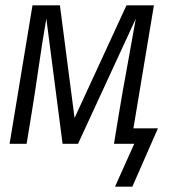

<svg xmlns="http://www.w3.org/2000/svg" viewBox="-20 -540 640 721"><path d="M412 161 484 0H408L425 -104Q440 -195 457 -286.5Q474 -378 490 -470L273 0H215L154 -470Q138 -378 125 -286.5Q112 -195 97 -104L80 0H16L102 -520H205L260 -97L455 -520H558L481 -58H573L477 161Z"/></svg>

Font: Iosevka Light Extended Oblique
Style: Regular
Weight: 300
Width: 7
Italic angle: -9°
Monospace: yes
Designer: Belleve Invis
Foundry: Belleve Invis
Version: Version 32.5.0; ttfautohint (v1.8.4)